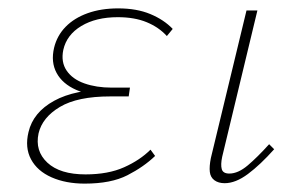

<svg xmlns="http://www.w3.org/2000/svg" viewBox="-20 -433 730 458"><path d="M182 5Q137 5 103 -10Q69 -25 54 -53Q39 -81 48 -118Q59 -165 109 -192.5Q159 -220 243 -220L241 -204Q195 -204 162 -218.5Q129 -233 115 -259Q101 -285 109 -319Q116 -348 136.5 -369Q157 -390 189 -401.5Q221 -413 262 -413Q306 -413 338.5 -399.5Q371 -386 392 -364L378 -347Q359 -368 330 -380Q301 -392 261 -392Q209 -392 174 -371Q139 -350 131 -314Q125 -285 139 -264.5Q153 -244 181.5 -234Q210 -224 246 -224H290L287 -203H243Q165 -203 123 -178Q81 -153 72 -115Q63 -73 93 -45Q123 -17 184 -17Q238 -17 276 -34Q314 -51 339 -76L350 -61Q323 -35 284 -15Q245 5 182 5Z M516 4Q501 4 491.5 -3Q482 -10 480.5 -23Q479 -36 483 -56L568 -408H594L510 -59Q506 -40 509 -29.5Q512 -19 527 -19Q548 -19 571 -38.5Q594 -58 622 -89L634 -77Q601 -40 571.5 -18Q542 4 516 4Z"/></svg>

Font: Ysabeau Office Thin
Style: Italic
Weight: 250
Italic angle: -12°
Designer: Christian Thalmann (Catharsis Fonts)
Version: Version 2.001;gftools[0.9.30]; featfreeze: tnum,lnum,ss02